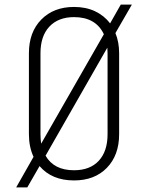

<svg xmlns="http://www.w3.org/2000/svg" viewBox="-20 -770 640 830"><path d="M50 40 125 -92Q105 -135 105 -190V-540Q105 -631 158.5 -685.5Q212 -740 300 -740Q351 -740 390.5 -721.5Q430 -703 456 -669L502 -750H550L479 -627Q495 -588 495 -540V-190Q495 -99 442 -44.5Q389 10 300 10Q204 10 151 -52L98 40ZM155 -190Q155 -168 158 -149L429 -622Q394 -696 300 -696Q232 -696 193.5 -655Q155 -614 155 -540ZM300 -34Q369 -34 407 -75Q445 -116 445 -190V-540Q445 -553 444 -564L177 -97Q213 -34 300 -34Z"/></svg>

Font: Tiny Thin
Style: Regular
Weight: 100
Monospace: yes
Designer: Philipp Nurullin, Konstantin Bulenkov
Foundry: JetBrains
Version: Version 2.251; ttfautohint (v1.8.4.7-5d5b)